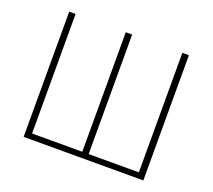

<svg xmlns="http://www.w3.org/2000/svg" viewBox="-122 -886 1158 1046"><g transform="rotate(20 456.5 -363.0)"><path d="M110 -726V0H804V-726H766V-33H475V-726H438V-33H147V-726Z"/></g></svg>

Font: Kinto Sans Thin
Style: Regular
Weight: 100
Designer: Authors: Ryoko NISHIZUKA  (kana & ideographs); Paul D. Hunt (Latin, Greek & Cyrillic); Wenlong ZHANG  (bopomofo); Sandol
Foundry: Adobe Systems Incorporated, ookami Inc.
Version: Version 0.001